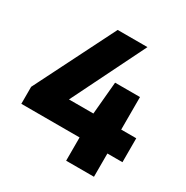

<svg xmlns="http://www.w3.org/2000/svg" viewBox="-169 -881 990 1022"><g transform="rotate(30 326.5 -370.0)"><path d="M638 -290V-143H545.5V0H374.5V-143H16.5V-247.5L264 -740H447L224.5 -290H374.5L392.5 -490H545.5V-290Z"/></g></svg>

Font: Encode Sans ExtraBold
Style: Regular
Weight: 800
Designer: Multiple Designers
Foundry: Impallari Type
Version: Version 2.000